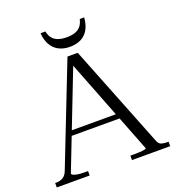

<svg xmlns="http://www.w3.org/2000/svg" viewBox="-157 -1019 1044 1142"><g transform="rotate(-20 365.5 -447.5)"><path d="M185 -289H519V-258H176ZM335 -674 354 -669 113 -49Q113 -43 122 -38.5Q131 -34 148 -31Q165 -28 190 -28H214V0H6V-28H13Q38 -28 56 -39Q74 -50 84 -76L332 -710H397L655 -59Q663 -38 679 -33Q695 -28 719 -28H724V0H482V-28H502Q523 -28 541.5 -29Q560 -30 571.5 -32.5Q583 -35 583 -38ZM367 -759Q409 -759 439 -775Q469 -791 485.5 -821.5Q502 -852 505 -895H477Q471 -868 457.5 -851.5Q444 -835 422 -827Q400 -819 369 -819Q337 -819 314.5 -827Q292 -835 278.5 -851.5Q265 -868 260 -895H229Q232 -852 249 -821.5Q266 -791 296 -775Q326 -759 367 -759Z"/></g></svg>

Font: Roboto Serif 120pt Expanded Light
Style: Regular
Weight: 300
Width: 7
Designer: Greg Gazdowicz
Foundry: Commercial Type
Version: Version 1.008